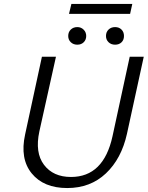

<svg xmlns="http://www.w3.org/2000/svg" viewBox="-20 -945 747 971"><path d="M329 -875 341 -925H649L638 -875ZM325 -763Q325 -783 338 -795.5Q351 -808 371 -808Q390 -808 403 -795Q416 -782 416 -763Q416 -744 403.5 -731.5Q391 -719 371 -719Q351 -719 338 -731.5Q325 -744 325 -763ZM516 -763Q516 -783 529 -795.5Q542 -808 562 -808Q582 -808 594.5 -795.5Q607 -783 607 -763Q607 -743 594.5 -731Q582 -719 562 -719Q542 -719 529 -731.5Q516 -744 516 -763ZM320 6Q201 6 140.5 -68Q80 -142 107 -265L192 -658H263L179 -280Q156 -173 202.5 -111.5Q249 -50 339 -50Q504 -50 549 -256L636 -658H707L622 -268Q594 -142 515.5 -68Q437 6 320 6Z"/></svg>

Font: EauTest
Style: Italic
Weight: 400
Italic angle: -12°
Designer: Christian Thalmann (Catharsis Fonts)
Version: Version 0.001;PS 000.001;hotconv 1.0.88;makeotf.lib2.5.64775